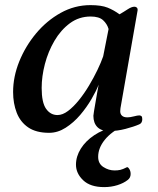

<svg xmlns="http://www.w3.org/2000/svg" viewBox="-20 -515 629 765"><path d="M175.8 14.2Q124 14.2 92.5 -7.3Q61 -28.8 46.6 -65.9Q32.2 -103 32.2 -148.4Q32.2 -209 56.6 -269.8Q81.1 -330.6 123.5 -381.6Q166 -432.6 221.7 -463.6Q277.3 -494.6 340.3 -494.6Q383.8 -494.6 408.7 -484.6Q433.6 -474.6 456.1 -458Q471.7 -466.8 488 -477.5Q504.4 -488.3 515.6 -488.3Q520.5 -488.3 524.7 -485.1Q528.8 -481.9 528.3 -474.1L460 -84Q459 -76.2 459 -71.8Q459 -60.5 466.1 -54Q473.1 -47.4 487.8 -47.4Q498 -47.4 513.2 -51.3Q528.3 -55.2 534.7 -55.2Q539.6 -55.2 543.2 -52.5Q546.9 -49.8 546.9 -40Q546.9 -32.7 543.9 -27.3Q541 -22 534.7 -19.5Q513.7 -10.3 480.2 -1.5Q446.8 7.3 414.1 7.3Q383.8 7.3 367.9 -8.8Q352.1 -24.9 352.1 -53.7Q352.1 -57.1 354.5 -71.8Q356.9 -86.4 360.4 -106.4Q363.8 -126.5 367.2 -146Q370.6 -165.5 373 -177.7Q363.8 -153.3 344.7 -120.6Q325.7 -87.9 299.6 -57.1Q273.4 -26.4 241.7 -6.1Q210 14.2 175.8 14.2ZM209 -56.6Q229.5 -56.6 251.2 -73Q272.9 -89.4 294.4 -116Q315.9 -142.6 334.7 -174.1Q353.5 -205.6 368.2 -236.1Q382.8 -266.6 391.1 -290.5L412.6 -399.4Q406.7 -419.9 390.6 -434.6Q374.5 -449.2 341.3 -449.2Q294.9 -449.2 258.5 -422.4Q222.2 -395.5 197 -352.5Q171.9 -309.6 158.9 -260Q146 -210.4 146 -164.6Q146 -106.4 163.6 -81.5Q181.2 -56.6 209 -56.6ZM463.9 -36.6 474.6 -15.1Q423.8 9.3 397.5 42Q371.1 74.7 371.1 109.9Q371.1 137.2 392.1 150.6Q413.1 164.1 436.5 164.1Q449.2 164.1 459.2 161.9Q469.2 159.7 485.4 151.4Q489.3 149.4 494.9 158Q500.5 166.5 500.5 178.2Q500.5 193.4 488.8 202.1Q472.7 214.8 447.8 222.7Q422.9 230.5 395 230.5Q339.8 230.5 311.3 203.1Q282.7 175.8 282.7 141.1Q282.7 108.4 301.8 77.6Q320.8 46.9 355.5 23.7Q390.1 0.5 436.5 -9.8Z"/></svg>

Font: Gelasio Medium
Style: Italic
Weight: 500
Italic angle: -8.5°
Designer: Eben Sorkin
Foundry: Eben Sorkin
Version: Version 1.008